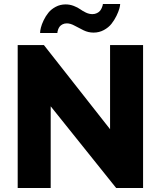

<svg xmlns="http://www.w3.org/2000/svg" viewBox="-20 -934 799 954"><path d="M312 -817.9Q299.8 -817.9 290.5 -813Q281.2 -808.1 276.6 -802Q272 -795.9 269 -788.1Q266.1 -780.3 265.6 -776.1Q265.1 -772 265.1 -770H179.2Q179.2 -780.3 183.1 -796.4Q187 -812.5 196.8 -833Q206.5 -853.5 220.5 -870.8Q234.4 -888.2 256.8 -900.1Q279.3 -912.1 306.2 -912.1Q327.1 -912.1 346.7 -904.5Q366.2 -897 378.7 -887.9Q391.1 -878.9 407.2 -871.3Q423.3 -863.8 439 -863.8Q451.7 -863.8 461.9 -868.9Q472.2 -874 477.3 -880.6Q482.4 -887.2 485.8 -895Q489.3 -902.8 490.2 -907.5Q491.2 -912.1 491.2 -914.1H577.1Q577.1 -906.2 573 -891.1Q568.8 -876 558.6 -855Q548.3 -834 533.9 -815.7Q519.5 -797.4 496.1 -784.7Q472.7 -772 444.8 -772Q418.9 -772 395.3 -783.4Q371.6 -794.9 350.8 -806.4Q330.1 -817.9 312 -817.9ZM231.9 -405.8V0H67.9V-710H198.2L526.9 -292V-710H690.9V0H557.1Z"/></svg>

Font: Raleway-v4020 ExtraBold
Style: Regular
Weight: 800
Designer: Matt McInerney, Pablo Impallari, Rodrigo Fuenzalida
Foundry: Matt McInerney, Pablo Impallari, Rodrigo Fuenzalida
Version: Version 4.020;PS 004.020;hotconv 1.0.88;makeotf.lib2.5.64775